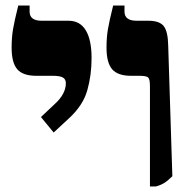

<svg xmlns="http://www.w3.org/2000/svg" viewBox="-20 -667 690 694"><path d="M522 -355Q522 -380 516 -386.5Q510 -393 484 -393H454Q406 -393 385.5 -416.5Q365 -440 365 -495Q365 -531 370 -561Q375 -591 389 -647H430V-625Q430 -592 474 -592H517Q556 -592 571.5 -573Q587 -554 588 -502L603 -30Q586 -13 572.5 -5Q559 3 543 7H522ZM128 -244 179 -292Q218 -328 218 -366Q218 -381 207 -387Q196 -393 171 -393H111Q63 -393 42.5 -416.5Q22 -440 22 -495Q22 -531 27 -561Q32 -591 46 -647H87V-625Q87 -592 131 -592H228Q269 -592 290 -557.5Q311 -523 311 -457Q311 -395 295.5 -340.5Q280 -286 230 -240L174 -188Z"/></svg>

Font: Noto Serif Hebrew Black
Style: Regular
Weight: 900
Designer: Monotype Design Team
Foundry: Monotype Imaging Inc.
Version: Version 1.000